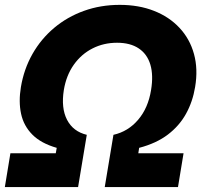

<svg xmlns="http://www.w3.org/2000/svg" viewBox="-25 -757 825 777"><path d="M-5.4 0 17.1 -136.7H200.7L204.6 -158.7Q141.1 -176.8 106 -212.2Q70.8 -247.6 60.3 -296.6Q49.8 -345.7 59.6 -404.8Q71.8 -477.5 106.4 -538.6Q141.1 -599.6 194.3 -644.3Q247.6 -689 314.9 -713.1Q382.3 -737.3 459.5 -737.3Q536.6 -737.3 598.1 -713.1Q659.7 -689 701.4 -644.3Q743.2 -599.6 760 -538.6Q776.9 -477.5 764.6 -404.8Q754.9 -345.7 727.8 -296.6Q700.7 -247.6 654.1 -212.2Q607.4 -176.8 538.1 -158.7L534.7 -136.7H717.8L695.3 0H398.9L434.1 -211.4Q493.2 -224.6 533.9 -272.2Q574.7 -319.8 586.4 -393.1Q596.2 -452.6 583.5 -495.4Q570.8 -538.1 536.6 -561Q502.4 -584 448.7 -584Q394.5 -584 349.4 -561Q304.2 -538.1 273.7 -495.1Q243.2 -452.1 233.4 -393.1Q221.7 -319.8 246.3 -272.2Q271 -224.6 326.2 -211.4L291 0Z"/></svg>

Font: Inter 18pt ExtraBold
Style: Italic
Weight: 800
Italic angle: -9.3988°
Designer: Rasmus Andersson
Foundry: rsms
Version: Version 4.001;git-66647c0bb